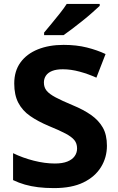

<svg xmlns="http://www.w3.org/2000/svg" viewBox="-20 -954 606 984"><path d="M528 -207Q528 -147 497.5 -97.5Q467 -48 407.5 -19Q348 10 257 10Q212 10 175.5 5.5Q139 1 107.5 -8Q76 -17 47 -31V-169Q96 -145 153 -130.5Q210 -116 261 -116Q300 -116 325 -126Q350 -136 362.5 -153.5Q375 -171 375 -193Q375 -219 361 -236Q347 -253 316 -269.5Q285 -286 231 -308Q174 -332 134.5 -359.5Q95 -387 74 -427Q53 -467 53 -526Q53 -590 85 -634Q117 -678 174 -701Q231 -724 306 -724Q372 -724 425.5 -710.5Q479 -697 521 -677L474 -556Q432 -575 387.5 -587Q343 -599 302 -599Q269 -599 247.5 -590.5Q226 -582 215.5 -566.5Q205 -551 205 -531Q205 -506 219 -489Q233 -472 265 -455Q297 -438 352 -415Q408 -392 447 -364.5Q486 -337 507 -300Q528 -263 528 -207ZM491 -924Q476 -910 453 -889.5Q430 -869 403 -847.5Q376 -826 350.5 -806.5Q325 -787 306 -774H206V-787Q222 -806 243.5 -832Q265 -858 286.5 -885Q308 -912 322 -934H491Z"/></svg>

Font: Noto Sans Lao Looped
Style: Bold
Weight: 700
Designer: Mark Frömberg, Ben Mitchell
Foundry: The Fontpad Ltd
Version: Version 1.001